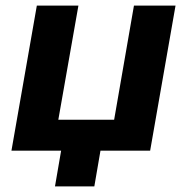

<svg xmlns="http://www.w3.org/2000/svg" viewBox="-20 -540 670 688"><path d="M112 -520 21 0H199L177 128H318L340 0H518L609 -520H460L389 -111H189L261 -520Z"/></svg>

Font: Fixel Display
Style: Bold Italic
Weight: 700
Italic angle: -10°
Designer: AlfaBravo + MacPaw
Foundry: Kyrylo Tkachov, Marchela Mozhyna, Serhii Makarenko, Maria Weinstein, Zakhar Kryvoshyya
Version: Version 1.210;Glyphs 3.2 (3217)